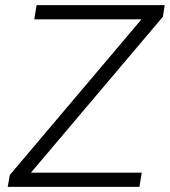

<svg xmlns="http://www.w3.org/2000/svg" viewBox="-20 -725 659 745"><path d="M10 0 18 -46 529 -650H113L122 -705H619L612 -660L100 -55H530L521 0Z"/></svg>

Font: Nunito Sans Light
Style: Italic
Weight: 300
Italic angle: -9°
Designer: Vernon Adams
Foundry: Vernon Adams
Version: Version 3.006; ttfautohint (v1.8.3)